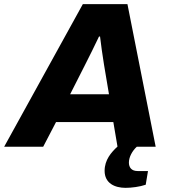

<svg xmlns="http://www.w3.org/2000/svg" viewBox="-58 -707 825 925"><path d="M-38 0H150L212 -119H488L508 -1C478 27 446 63 446 116C446 176 495 198 547 198C575 198 615 193 644 183L655 117H605C575 117 563 99 563 76C563 50 579 20 601 0H692L556 -687H341ZM280 -253 352 -395C371 -433 399 -488 419 -531H424C428 -493 436 -442 443 -396L467 -253Z"/></svg>

Font: Archivo ExtraBold
Style: Italic
Weight: 800
Italic angle: -10°
Designer: Hector Gatti
Foundry: Omnibus-Type
Version: Version 2.001